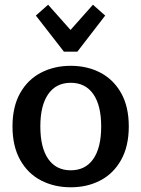

<svg xmlns="http://www.w3.org/2000/svg" viewBox="-20 -780 599 814"><path d="M132 -714 184 -760 279 -653 374 -760 426 -714 308 -561H251ZM33 -244Q33 -328 65.5 -385.5Q98 -443 154 -472Q210 -501 280 -501Q350 -501 405.5 -472Q461 -443 493.5 -385.5Q526 -328 526 -244Q526 -160 493.5 -102Q461 -44 405.5 -15Q350 14 280 14Q210 14 154 -15Q98 -44 65.5 -102Q33 -160 33 -244ZM409 -244Q409 -333 375.5 -381Q342 -429 280 -429Q218 -429 184.5 -381Q151 -333 151 -244Q151 -154 184.5 -106Q218 -58 280 -58Q342 -58 375.5 -106Q409 -154 409 -244Z"/></svg>

Font: Maitree SemiBold
Style: Regular
Weight: 600
Designer: CadsonDemak Team
Foundry: CadsonDemak
Version: Version 1.001